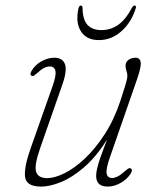

<svg xmlns="http://www.w3.org/2000/svg" viewBox="-20 -665 582 692"><path d="M451 -58Q459.5 -53.5 451.5 -40Q438 -18.5 414.5 -5.5Q391 7.5 368.5 7.5Q326.5 7.5 326.5 -31Q326.5 -42 329.8 -56.8Q333 -71.5 341.5 -96.2Q350 -121 366 -162Q326.5 -99.5 283.2 -62.2Q240 -25 199.8 -8.8Q159.5 7.5 128.5 7.5Q74 7.5 70.2 -28.2Q66.5 -64 91.5 -133.5L169 -353Q183 -392.5 179.8 -409Q176.5 -425.5 160 -425.5Q150 -425.5 139.2 -420.2Q128.5 -415 114.5 -402Q107.5 -396 103 -392.8Q98.5 -389.5 94 -392Q86 -395.5 93.5 -409Q105.5 -430.5 129 -443.8Q152.5 -457 176 -457Q205 -457 214 -434.2Q223 -411.5 204 -358L124.5 -130.5Q103 -68.5 110.2 -45.8Q117.5 -23 150 -23Q177 -23 212.8 -40.8Q248.5 -58.5 286 -93.8Q323.5 -129 357.2 -181Q391 -233 413.5 -300.5Q424.5 -334.5 430 -352.2Q435.5 -370 437.2 -378.2Q439 -386.5 439 -392Q439 -401 435.8 -409.5Q432.5 -418 432.5 -428.5Q432.5 -441.5 443.2 -449.2Q454 -457 468.5 -457Q484.5 -457 487 -440.5Q489.5 -424 474 -379.5L377 -100.5Q361.5 -57 364.2 -40.2Q367 -23.5 384.5 -23.5Q393 -23.5 404 -29Q415 -34.5 430 -48Q436.5 -53.5 441.2 -56.8Q446 -60 451 -58ZM346 -556.5Q379 -556.5 406 -575.5Q433 -594.5 455.5 -637Q460 -645 465 -645Q472 -645 469.5 -636Q454 -585 418 -552.8Q382 -520.5 336.5 -520.5Q291 -520.5 271.2 -552.8Q251.5 -585 263 -636Q265.5 -645 272 -645Q277 -645 277.5 -637Q278 -594.5 295.2 -575.5Q312.5 -556.5 346 -556.5Z"/></svg>

Font: Fraunces 9pt Soft Thin
Style: Italic
Weight: 100
Italic angle: -16°
Version: Version 1.000;[b76b70a41]